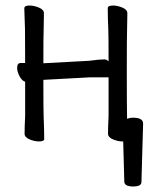

<svg xmlns="http://www.w3.org/2000/svg" viewBox="-20 -504 540 695"><path d="M430 155 426 10V8H423Q407 8 389 0.5Q371 -7 371 -20Q371 -45 373 -83V-224H304L137 -215Q137 -102 138 -81Q140 -36 140 -1Q140 8 121 8Q105 8 87 0.5Q69 -7 69 -20Q69 -45 71 -83V-208Q59 -212 50.5 -228.5Q42 -245 42 -258Q42 -276 55 -276H71Q71 -377 70.5 -398Q70 -419 69 -441.5Q68 -464 68 -474Q68 -484 87 -484Q103 -484 121 -476.5Q139 -469 139 -456L138 -397Q137 -379 137 -275L303 -284Q326 -287 337 -288Q348 -289 357 -289Q366 -289 373 -282Q373 -378 372 -398Q370 -442 370 -474Q370 -484 389 -484Q405 -484 423 -476.5Q441 -469 441 -456L440 -397Q439 -379 439 -238Q439 -130 440 -74Q450 -78 461 -78Q498 -78 498 -57V-56L492 155Q492 171 462 171Q432 171 430 155Z"/></svg>

Font: LXGW WenKai Mono Lite
Style: Regular
Weight: 400
Monospace: yes
Designer: LXGW / Fontworks Inc.
Foundry: LXGW / Fontworks Inc.
Version: Version 1.520; June 14, 2025